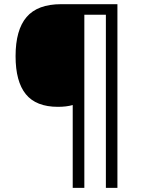

<svg xmlns="http://www.w3.org/2000/svg" viewBox="-20 -780 695 927"><path d="M546.9 127H491.2V-709H387.2V127H331.1V-272.9Q300.8 -264.2 259.8 -264.2Q154.3 -264.2 104.7 -325.2Q55.2 -386.2 55.2 -508.8Q55.2 -635.7 108.4 -697.8Q161.6 -759.8 274.9 -759.8H546.9Z"/></svg>

Font: Zoram GWebM
Style: Regular
Weight: 400
Foundry: Ascender Corporation
Version: Version 1.000